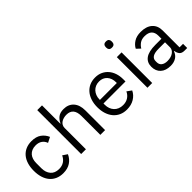

<svg xmlns="http://www.w3.org/2000/svg" viewBox="58 -1508 2288 2288"><g transform="rotate(-45 1202.0 -364.0)"><path d="M277 12Q223 12 180 -7Q137 -26 107.5 -61Q78 -96 62.5 -146Q47 -196 47 -258Q47 -320 62.5 -370Q78 -420 107.5 -455Q137 -490 180 -509Q223 -528 277 -528Q354 -528 400.5 -494.5Q447 -461 470 -407L403 -373Q389 -413 357 -435Q325 -457 277 -457Q241 -457 214 -445.5Q187 -434 169 -413.5Q151 -393 142 -364.5Q133 -336 133 -302V-214Q133 -146 169.5 -102.5Q206 -59 277 -59Q374 -59 417 -149L475 -110Q450 -54 400.5 -21Q351 12 277 12Z M588 -740H668V-432H672Q691 -476 725.5 -502Q760 -528 818 -528Q898 -528 944.5 -476.5Q991 -425 991 -331V0H911V-317Q911 -456 794 -456Q770 -456 747.5 -450Q725 -444 707 -432Q689 -420 678.5 -401.5Q668 -383 668 -358V0H588Z M1350 12Q1297 12 1254.5 -7Q1212 -26 1181.5 -61.5Q1151 -97 1134.5 -146.5Q1118 -196 1118 -258Q1118 -319 1134.5 -369Q1151 -419 1181.5 -454.5Q1212 -490 1254.5 -509Q1297 -528 1350 -528Q1402 -528 1443 -509Q1484 -490 1513 -456.5Q1542 -423 1557.5 -377Q1573 -331 1573 -276V-238H1202V-214Q1202 -181 1212.5 -152.5Q1223 -124 1242.5 -103Q1262 -82 1290.5 -70Q1319 -58 1355 -58Q1404 -58 1440.5 -81Q1477 -104 1497 -147L1554 -106Q1529 -53 1476 -20.5Q1423 12 1350 12ZM1350 -461Q1317 -461 1290 -449.5Q1263 -438 1243.5 -417Q1224 -396 1213 -367.5Q1202 -339 1202 -305V-298H1487V-309Q1487 -378 1449.5 -419.5Q1412 -461 1350 -461Z M1745 -637Q1719 -637 1707.5 -649.5Q1696 -662 1696 -682V-695Q1696 -715 1707.5 -727.5Q1719 -740 1745 -740Q1771 -740 1782.5 -727.5Q1794 -715 1794 -695V-682Q1794 -662 1782.5 -649.5Q1771 -637 1745 -637ZM1705 -516H1785V0H1705Z M2330 0Q2285 0 2265.5 -24Q2246 -48 2241 -84H2236Q2219 -36 2180 -12Q2141 12 2087 12Q2005 12 1959.5 -30Q1914 -72 1914 -144Q1914 -217 1967.5 -256Q2021 -295 2134 -295H2236V-346Q2236 -401 2206 -430Q2176 -459 2114 -459Q2067 -459 2035.5 -438Q2004 -417 1983 -382L1935 -427Q1956 -469 2002 -498.5Q2048 -528 2118 -528Q2212 -528 2264 -482Q2316 -436 2316 -354V-70H2375V0ZM2100 -56Q2130 -56 2155 -63Q2180 -70 2198 -83Q2216 -96 2226 -113Q2236 -130 2236 -150V-235H2130Q2061 -235 2029.5 -215Q1998 -195 1998 -157V-136Q1998 -98 2025.5 -77Q2053 -56 2100 -56Z"/></g></svg>

Font: IBM Plex Sans Devanagari
Style: Regular
Weight: 400
Designer: Mike Abbink, Paul van der Laan, Pieter van Rosmalen, Erin McLaughlin
Foundry: Bold Monday
Version: Version 1.1